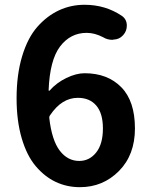

<svg xmlns="http://www.w3.org/2000/svg" viewBox="-20 -774 629 808"><path d="M313.5 -96.7Q356.4 -96.7 384.8 -132.3Q413.1 -168 413.1 -233.4Q413.1 -296.9 385.3 -329.6Q357.4 -362.3 307.6 -362.3Q240.2 -362.3 191.4 -290Q186.5 -284.2 187.5 -276.4Q198.2 -183.6 231.4 -140.1Q264.6 -96.7 313.5 -96.7ZM493.2 -707Q513.7 -692.4 513.7 -666Q513.7 -643.6 499 -627L497.1 -625Q482.4 -608.4 458 -607.4Q455.1 -606.4 453.1 -606.4Q431.6 -606.4 414.1 -617.2Q378.9 -635.7 344.7 -635.7Q276.4 -635.7 232.9 -578.6Q189.5 -521.5 184.6 -394.5Q184.6 -392.6 186 -392.1Q187.5 -391.6 188.5 -392.6Q217.8 -425.8 259.3 -445.8Q300.8 -465.8 335.9 -465.8Q432.6 -465.8 490.2 -407.2Q547.9 -348.6 547.9 -233.4Q547.9 -122.1 480.5 -54.2Q413.1 13.7 316.4 13.7Q261.7 13.7 214.8 -8.3Q168 -30.3 130.4 -74.7Q92.8 -119.1 71.3 -192.4Q49.8 -265.6 49.8 -360.4Q49.8 -460 73.2 -537.6Q96.7 -615.2 137.2 -661.1Q177.7 -707 228 -730.5Q278.3 -753.9 335.9 -753.9Q423.8 -753.9 493.2 -707Z"/></svg>

Font: Gen Jyuu Gothic P Bold
Style: Bold
Weight: 700
Designer: [Source Han Sans]
Ryoko NISHIZUKA  (kana & ideographs); Paul D. Hunt (Latin, Greek & Cyrillic); Wenlong ZHANG  (bopomofo
Version: Version 1.002.20150607